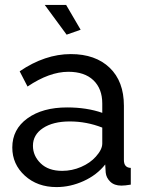

<svg xmlns="http://www.w3.org/2000/svg" viewBox="-20 -751 594 781"><path d="M162 -731H249L308 -630L251 -610ZM30 -151Q30 -225 91.5 -269.5Q153 -314 253 -314Q333 -314 396 -292V-330Q396 -390 360 -424.5Q324 -459 258 -459Q181 -459 92 -399L60 -461Q163 -531 268 -531Q368 -531 426 -475.5Q484 -420 484 -321V-100Q484 -69 512 -68V0Q488 4 474 4Q445 4 428.5 -12Q412 -28 410 -49L408 -82Q374 -39 320 -14.5Q266 10 210 10Q132 10 81 -36.5Q30 -83 30 -151ZM370 -114Q396 -143 396 -167V-232Q332 -257 264 -257Q196 -257 155 -230Q114 -203 114 -158Q114 -117 145.5 -86.5Q177 -56 233 -56Q273 -56 310 -72Q347 -88 370 -114Z"/></svg>

Font: Raleway-v4020 Medium
Style: Regular
Weight: 500
Designer: Matt McInerney, Pablo Impallari, Rodrigo Fuenzalida
Foundry: Matt McInerney, Pablo Impallari, Rodrigo Fuenzalida
Version: Version 4.020;PS 004.020;hotconv 1.0.88;makeotf.lib2.5.64775